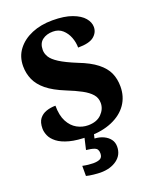

<svg xmlns="http://www.w3.org/2000/svg" viewBox="-173 -822 938 1160"><g transform="rotate(-20 296.5 -242.0)"><path d="M277 10Q202 10 153.5 -3Q105 -16 77.5 -37.5Q50 -59 39.5 -83.5Q29 -108 29 -129Q29 -170 46 -192Q63 -214 90.5 -223.5Q118 -233 150 -233Q150 -170 171 -130.5Q192 -91 225.5 -72.5Q259 -54 296 -54Q352 -54 382.5 -85Q413 -116 413 -155Q413 -188 392.5 -211.5Q372 -235 334 -255.5Q296 -276 241 -298Q167 -328 125.5 -362Q84 -396 66 -436.5Q48 -477 48 -523Q48 -585 82.5 -630Q117 -675 175.5 -699.5Q234 -724 308 -724Q385 -724 434.5 -705.5Q484 -687 507.5 -659Q531 -631 531 -601Q531 -565 501 -540.5Q471 -516 399 -516Q399 -550 386.5 -582.5Q374 -615 349.5 -637Q325 -659 288 -659Q247 -659 220 -638.5Q193 -618 193 -575Q193 -552 206.5 -529.5Q220 -507 257.5 -483Q295 -459 366 -430Q439 -402 481.5 -368.5Q524 -335 541.5 -296Q559 -257 559 -208Q559 -143 525 -94Q491 -45 427 -17.5Q363 10 277 10ZM269 240Q253 240 224.5 237Q196 234 178 229V164Q196 168 214.5 170Q233 172 246 172Q275 172 291 163.5Q307 155 307 130Q307 101 285.5 93Q264 85 232 82L253 -9H314L304 34Q337 36 362 48Q387 60 401.5 79.5Q416 99 416 126Q416 179 374.5 209.5Q333 240 269 240Z"/></g></svg>

Font: Noto Serif Khmer ExtraBold
Style: Regular
Weight: 800
Version: Version 2.003